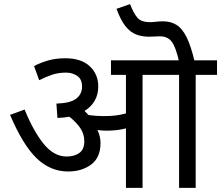

<svg xmlns="http://www.w3.org/2000/svg" viewBox="-20 -916 1078 936"><path d="M470 -218Q470 -148 424.5 -114Q379 -80 312 -80Q226 -80 159 -144Q92 -208 29 -356L100 -382Q143 -276 193 -214.5Q243 -153 305 -153Q343 -153 367 -170.5Q391 -188 391 -227Q391 -264 370.5 -293Q350 -322 318 -347Q291 -342 260 -341L255 -411Q323 -413 351.5 -435Q380 -457 380 -494Q380 -530 356.5 -546Q333 -562 302 -562Q265 -562 235 -552Q205 -542 171 -525L146 -594Q172 -608 210.5 -620Q249 -632 298 -632Q376 -632 417.5 -593Q459 -554 459 -495Q459 -417 392 -375Q403 -365 412 -355Q450 -350 486 -350Q518 -350 543 -353Q568 -356 594 -363V-551H521V-622H1038V-551H934V0H853V-551H675V0H594V-290Q570 -284 547 -281.5Q524 -279 498 -279Q481 -279 455 -282Q470 -252 470 -218ZM853 -615Q837 -687 817 -713Q797 -739 759 -739Q746 -739 733 -738Q720 -737 707 -737Q672 -737 643.5 -748Q615 -759 591.5 -788.5Q568 -818 548 -873L614 -896Q631 -852 649.5 -830Q668 -808 711 -808Q725 -808 741 -810Q757 -812 775 -812Q812 -812 840 -795Q868 -778 889.5 -735Q911 -692 929 -615Z"/></svg>

Font: Noto Sans Historical
Style: Regular
Weight: 400
Designer: Monotype Design Team
Foundry: Monotype Imaging Inc.
Version: Version 2.013; ttfautohint (v1.8.4.7-5d5b)